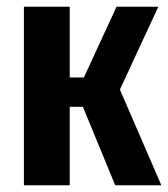

<svg xmlns="http://www.w3.org/2000/svg" viewBox="-20 -550 499 570"><path d="M450 -530 336 -284 459 0H322L226 -233H187V0H51V-530H187V-320H229L326 -530Z"/></svg>

Font: Fira Sans Extra Condensed SemiBold
Style: Regular
Weight: 600
Width: 1
Designer: Carrois Corporate & Edenspiekermann AG
Foundry: Carrois Corporate GbR & Edenspiekermann AG
Version: Version 4.203